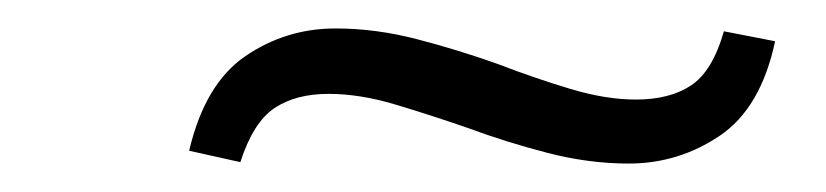

<svg xmlns="http://www.w3.org/2000/svg" viewBox="-20 -401 581 135"><path d="M149 -287 113 -295Q124 -342 152.5 -361.5Q181 -381 216 -381Q244 -381 273 -373.5Q302 -366 330 -356Q356 -346 381 -338.5Q406 -331 427 -331Q451 -331 466 -341Q481 -351 489 -379L525 -372Q515 -325 486 -305.5Q457 -286 422 -286Q394 -286 365 -293.5Q336 -301 309 -311Q283 -320 258 -327.5Q233 -335 211 -335Q188 -335 173 -325Q158 -315 149 -287Z"/></svg>

Font: Ibarra Real Nova Medium
Style: Italic
Weight: 500
Italic angle: -22°
Designer: Jose Maria Ribagorda & Octavio Pardo
Foundry: Octavio Pardo
Version: Version 2.000